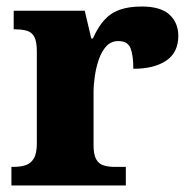

<svg xmlns="http://www.w3.org/2000/svg" viewBox="-20 -569 582 589"><path d="M15 0V-57H19Q42 -57 58 -62Q74 -67 83.5 -82.5Q93 -98 93 -129V-411Q93 -441 85.5 -455.5Q78 -470 63 -474.5Q48 -479 26 -479H22V-536H240L260 -451H265Q280 -485 299.5 -507Q319 -529 347 -539Q375 -549 415 -549Q473 -549 500 -524Q527 -499 527 -459Q527 -408 490 -383Q453 -358 389 -358Q389 -399 380.5 -421Q372 -443 343 -443Q321 -443 306.5 -427.5Q292 -412 283.5 -387.5Q275 -363 271 -336Q267 -309 267 -286V-124Q267 -95 275 -80.5Q283 -66 298 -61.5Q313 -57 332 -57H366V0Z"/></svg>

Font: Noto Serif Tibetan ExtraBold
Style: Regular
Weight: 800
Version: Version 2.103